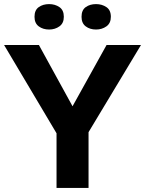

<svg xmlns="http://www.w3.org/2000/svg" viewBox="-20 -917 708 937"><path d="M148.4 -835Q148.4 -867.7 169.2 -882.3Q189.9 -897 219.7 -897Q248.5 -897 270 -882.3Q291.5 -867.7 291.5 -835Q291.5 -803.7 270 -788.3Q248.5 -772.9 219.7 -772.9Q189.9 -772.9 169.2 -788.3Q148.4 -803.7 148.4 -835ZM377.9 -835Q377.9 -867.7 398.4 -882.3Q418.9 -897 448.7 -897Q477.5 -897 499.3 -882.3Q521 -867.7 521 -835Q521 -803.7 499.3 -788.3Q477.5 -772.9 448.7 -772.9Q418.9 -772.9 398.4 -788.3Q377.9 -803.7 377.9 -835ZM169.9 -697.3 334 -398.4 500 -697.3H668L412.1 -272V0H255.9V-266.6L0 -697.3Z"/></svg>

Font: Lunasima
Style: Bold
Weight: 700
Designer: The DocRepair Project, Monotype Design Team
Foundry: Google
Version: Version 2.009